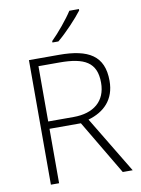

<svg xmlns="http://www.w3.org/2000/svg" viewBox="-101 -1016 794 1084"><g transform="rotate(-10 296.0 -474.5)"><path d="M429 -941V-949H374C347 -906 289 -836 249 -797V-789H283C334 -831 397 -899 429 -941ZM273 -714H101V0H148V-312H328L513 0H570L374 -325C465 -351 529 -412 529 -520C529 -664 442 -714 273 -714ZM268 -671C411 -671 480 -635 480 -518C480 -412 409 -354 293 -354H148V-671Z"/></g></svg>

Font: Noto Sans Syriac Extralight
Style: Regular
Weight: 200
Designer: Patrick Giasson and the Monotype Design Team
Foundry: Monotype Imaging Inc.
Version: Version 3.000